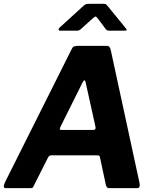

<svg xmlns="http://www.w3.org/2000/svg" viewBox="-26 -981 817 1001"><path d="M4 0Q-4.9 0 -6 -8Q-7.1 -16 1 -32.8L348.4 -726.3Q353.5 -736.6 361.1 -739.3Q368.8 -742 380 -742H529.9Q541.5 -742 546.2 -734Q550.9 -726 552.3 -716L702.2 -23.3Q703.9 -15 701.2 -7.5Q698.5 0 689.2 0H542.7Q529.2 0 525.7 -18.3L494.6 -162.9Q493.6 -171 483.1 -171H240.9Q230 -171 224.2 -159.5L148.4 -8.9Q145.9 -3.4 142.4 -1.7Q138.8 0 129.5 0H4ZM460.7 -303.7Q475.6 -303.7 471.5 -321.1L420.3 -552.2Q419 -562.2 414.4 -561.9Q409.9 -561.6 404.9 -552L288.5 -318.5Q284.8 -309.4 286.2 -306.5Q287.6 -303.7 295.2 -303.7ZM522.5 -833.1 483.3 -885.3Q476.3 -894.9 472.3 -895Q468.4 -895 457.9 -885.5L396.8 -830.4Q390.1 -824.2 385.4 -822.7Q380.8 -821.1 372.2 -821.1H288.2Q280.3 -821.1 279.7 -826.7Q279 -832.4 284.8 -837.1L409.7 -951Q416.9 -957.8 423.9 -959.5Q430.9 -961.1 442.8 -961.1H515.7Q525.3 -961.1 529.7 -955.8Q534.1 -950.6 537.8 -946.4L629.8 -833.6Q636.2 -825.4 634.1 -823.2Q632 -821.1 622.4 -821.1H542.2Q534.7 -821.1 530.6 -824.2Q526.5 -827.2 522.5 -833.1Z"/></svg>

Font: Libre Franklin Thin
Style: Italic
Weight: 100
Italic angle: -8°
Designer: Pablo Impallari, Rodrigo Fuenzalida, Nhung Nguyen
Foundry: Impallari Type
Version: Version 3.000